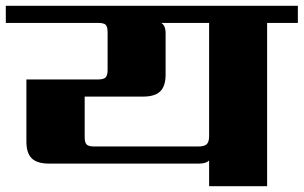

<svg xmlns="http://www.w3.org/2000/svg" viewBox="-40 -642 1047 662"><path d="M681 -173V-563H516Q531 -554 531 -527V-385Q531 -345 512.5 -327Q494 -309 454 -309H252V-169Q252 -151 258.5 -144Q265 -137 284 -137H644Q665 -137 673 -145Q681 -153 681 -173ZM987 -622V-563H881V0H681V-89Q671 -78 647 -78H128Q88 -78 69.5 -96Q51 -114 51 -154V-368H298Q317 -368 324 -375Q331 -382 331 -401V-530Q331 -550 324.5 -556.5Q318 -563 298 -563H-20V-622Z"/></svg>

Font: Sarpanch ExtraBold
Style: Regular
Weight: 800
Designer: Manushi Parikh (Devanagari and Latin), Jyotish Sonowal (Devanagari)
Foundry: Indian Type Foundry
Version: Version 2.004;PS 1.0;hotconv 1.0.78;makeotf.lib2.5.61930; tt